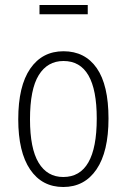

<svg xmlns="http://www.w3.org/2000/svg" viewBox="-20 -737 507 768"><path d="M414 -263Q414 -130 366 -59.5Q318 11 233 11Q148 11 100.5 -59Q53 -129 53 -260Q53 -393 101 -462.5Q149 -532 234 -532Q320 -532 367 -464.5Q414 -397 414 -263ZM100 -260Q100 -143 134.5 -86Q169 -29 233 -29Q367 -29 367 -263Q367 -493 234 -493Q170 -493 135 -436.5Q100 -380 100 -260ZM331 -680H138V-717H331Z"/></svg>

Font: Fira Sans Extra Condensed ExtraLight
Style: Regular
Weight: 275
Width: 1
Designer: Carrois Corporate & Edenspiekermann AG
Foundry: Carrois Corporate GbR & Edenspiekermann AG
Version: Version 4.203